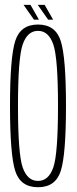

<svg xmlns="http://www.w3.org/2000/svg" viewBox="-20 -782 324 806"><path d="M139.5 4Q66 4 44 -64.2Q22 -132.5 22 -337.5Q22 -541.5 44 -610.2Q66 -679 139.5 -679Q213 -679 235 -610Q257 -541 257 -337.5Q257 -132.5 235 -64.2Q213 4 139.5 4ZM139.5 -22.5Q184 -22.5 203.8 -79.2Q223.5 -136 223.5 -337.5Q223.5 -538 203.8 -595.2Q184 -652.5 139.5 -652.5Q95 -652.5 75.2 -595.2Q55.5 -538 55.5 -337.5Q55.5 -136 75.2 -79.2Q95 -22.5 139.5 -22.5ZM182 -699.5 138.5 -761.5H167.5L203 -699.5ZM122.5 -699.5 79 -761.5H108L143.5 -699.5Z"/></svg>

Font: Anybody Condensed ExtraLight
Style: Regular
Weight: 200
Width: 3
Designer: Tyler Finck
Foundry: Etcetera Type Company
Version: Version 1.010; ttfautohint (v1.8.3) -l 8 -r 50 -G 200 -x 14 